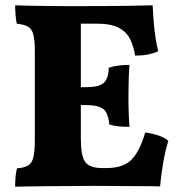

<svg xmlns="http://www.w3.org/2000/svg" viewBox="-20 -699 675 722"><path d="M526 -201Q554 -197 577.5 -189Q601 -181 613 -169Q602 -135 594 -89Q586 -43 582 2Q555 1 513 1Q471 1 423.5 0.5Q376 0 333 0Q306 0 263.5 0.5Q221 1 175.5 1Q130 1 92 2Q54 3 37 3Q37 -17 38.5 -35Q40 -53 44 -66Q71 -68 85.5 -76.5Q100 -85 105.5 -107.5Q111 -130 111 -174V-506Q111 -548 105.5 -569Q100 -590 85.5 -598.5Q71 -607 43 -610Q40 -623 38.5 -643.5Q37 -664 37 -679Q58 -678 90 -677.5Q122 -677 157 -676.5Q192 -676 225 -676Q258 -676 281 -676Q393 -676 454.5 -677Q516 -678 554 -679Q555 -654 557.5 -622.5Q560 -591 564.5 -560Q569 -529 575 -506Q559 -499 538.5 -494.5Q518 -490 488 -490Q483 -524 469.5 -551.5Q456 -579 426.5 -594.5Q397 -610 344 -610H284V-371H300Q352 -371 370 -387Q388 -403 389 -444Q405 -450 426 -452.5Q447 -455 467 -455Q465 -431 464 -403Q463 -375 463 -340Q463 -302 464 -273.5Q465 -245 467 -222Q443 -222 425 -224Q407 -226 391 -231Q387 -275 368 -289.5Q349 -304 300 -304H284V-178Q284 -113 300.5 -90Q317 -67 365 -67H379Q444 -67 475 -99Q506 -131 526 -201Z"/></svg>

Font: Vollkorn ExtraBold
Style: Regular
Weight: 800
Designer: Friedrich Althausen
Foundry: Friedrich Althausen
Version: Version 5.000; ttfautohint (v1.8.3)